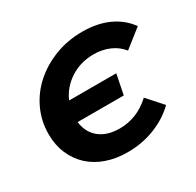

<svg xmlns="http://www.w3.org/2000/svg" viewBox="-125 -687 855 836"><g transform="rotate(-30 302.0 -269.0)"><path d="M400.1 -215.1H168.1Q175.1 -160.1 213.1 -129.6Q251.1 -99.1 314.1 -99.1Q357.1 -99.1 396.1 -114.6Q435 -130.1 471 -163.1L539 -87.1Q493 -42.2 429 -17.2Q365.1 7.8 293.1 7.8Q234.1 7.8 186.1 -9.2Q138.1 -26.2 104.1 -57.6Q70.2 -89.1 51.2 -133.6Q32.2 -178.1 32.2 -232.1Q32.2 -298.1 59.2 -355.6Q86.2 -413 133.6 -455Q181.1 -497 244.6 -521.5Q308.1 -546 382.1 -546Q457 -546 513.5 -520Q570 -494 604 -446L514 -375Q490 -405 454 -420.5Q418.1 -436 375.1 -436Q309.1 -436 257.6 -402.5Q206.1 -369.1 183.1 -315.1H420.1Z"/></g></svg>

Font: Argentum Sans Medium
Style: Italic
Weight: 500
Italic angle: -11°
Designer: Julieta Ulanovsky (font), Cristiano Sobral (main changes and remaster)
Foundry: Julieta Ulanovsky (font), Cristiano Sobral (main changes and remaster)
Version: Version 2.007;June 15, 2022;FontCreator 14.0.0.2814 64-bit; 